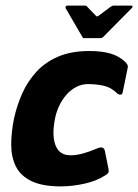

<svg xmlns="http://www.w3.org/2000/svg" viewBox="-20 -660 493 685"><path d="M197 5Q131 5 92 -14Q53 -33 36.5 -66.5Q20 -100 20 -144Q20 -188 30 -237Q40 -283 59 -326Q78 -369 109.5 -403.5Q141 -438 187.5 -458Q234 -478 299 -478Q343 -478 374 -469Q405 -460 427 -439Q434 -431 435.5 -427Q437 -423 435 -415L418 -332Q417 -323 410.5 -322.5Q404 -322 399 -326Q377 -348 350.5 -354Q324 -360 294 -360Q272 -360 252.5 -350Q233 -340 217.5 -322.5Q202 -305 191.5 -283Q181 -261 176 -236Q168 -195 172 -165.5Q176 -136 191 -121Q206 -106 231 -106Q252 -106 274.5 -112Q297 -118 328 -131Q350 -140 354 -122L367 -58Q369 -49 366.5 -44Q364 -39 355 -34Q324 -14 280.5 -4.5Q237 5 197 5ZM281 -524Q275 -524 274 -528L214 -631Q213 -634 214.5 -637Q216 -640 220 -640H283Q289 -640 291 -636L322 -604Q325 -599 332 -604L375 -636Q381 -640 385 -640H448Q453 -640 453 -637Q453 -634 450 -631L348 -528Q344 -524 339 -524Z"/></svg>

Font: Glory ExtraBold
Style: Italic
Weight: 800
Italic angle: -12°
Version: Version 1.011